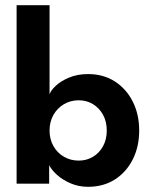

<svg xmlns="http://www.w3.org/2000/svg" viewBox="-20 -708 585 740"><path d="M44 0V-688H171V-344Q175 -358.5 194.5 -377Q214 -395.5 246.2 -409Q278.5 -422.5 319.5 -422.5Q378.5 -422.5 422.8 -394Q467 -365.5 491.8 -316.2Q516.5 -267 516.5 -205Q516.5 -143 491.8 -93.8Q467 -44.5 422.8 -16.2Q378.5 12 319.5 12Q283 12 251.8 -1.5Q220.5 -15 199.2 -34.5Q178 -54 169.5 -71.5V0ZM391.5 -205Q391.5 -239.5 377 -265.8Q362.5 -292 338 -306.8Q313.5 -321.5 283.5 -321.5Q252 -321.5 226.5 -306.5Q201 -291.5 186 -265.2Q171 -239 171 -205Q171 -171 186 -144.8Q201 -118.5 226.5 -103.8Q252 -89 283.5 -89Q313.5 -89 338 -103.5Q362.5 -118 377 -144.2Q391.5 -170.5 391.5 -205Z"/></svg>

Font: League Spartan Thin SemiBold
Style: Regular
Weight: 600
Version: Version 2.002